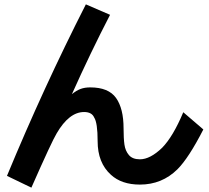

<svg xmlns="http://www.w3.org/2000/svg" viewBox="-20 -736 960 881"><path d="M913 -142Q846 -11 794 41Q723 111 622 111Q538 111 489 66Q428 11 428 -88Q428 -173 412 -197Q401 -222 366 -222Q297 -222 240 -124Q218 -88 124 125L12 71Q180 -335 374 -716L485 -668Q395 -494 310 -304Q331 -321 350 -328Q369 -335 394 -335Q478 -335 512.5 -286.5Q547 -238 547 -147Q547 -101 551 -72.5Q555 -44 571.5 -24.5Q588 -5 622 -5Q669 -5 724 -58Q774 -109 821 -221Z"/></svg>

Font: LINE Seed Sans KR Bold
Style: Regular
Weight: 700
Designer: LINE BX Design & Sandoll Inc & Dalton Maag Ltd
Foundry: Sandoll Inc.
Version: Version 1.000